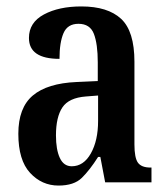

<svg xmlns="http://www.w3.org/2000/svg" viewBox="-20 -567 519 597"><path d="M162 10Q110 10 73.5 -29.5Q37 -69 37 -151Q37 -232 82 -270Q127 -308 218 -312L284 -315V-373Q284 -430 272 -461.5Q260 -493 224 -493Q190 -493 177.5 -464Q165 -435 165 -384Q70 -384 70 -449Q70 -497 116.5 -522Q163 -547 233 -547Q315 -547 356.5 -508.5Q398 -470 398 -375V-118Q398 -76 409 -61Q420 -46 448 -46H451V0H307L292 -79H285Q259 -38 234.5 -14Q210 10 162 10ZM203 -50Q240 -50 262.5 -90Q285 -130 285 -191V-270L247 -267Q194 -263 174 -233Q154 -203 154 -146Q154 -102 166 -76Q178 -50 203 -50Z"/></svg>

Font: Noto Serif Khmer ExtraCondensed SemiBold
Style: Regular
Weight: 600
Width: 2
Designer: Danh Hong and the Monotype Design Team
Foundry: Monotype Imaging Inc.
Version: Version 2.004; ttfautohint (v1.8.4.7-5d5b)